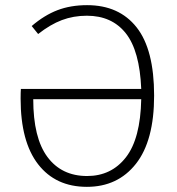

<svg xmlns="http://www.w3.org/2000/svg" viewBox="-20 -714 688 745"><path d="M578 -343Q578 -168 507.5 -78.5Q437 11 317 11Q196 11 128 -76.5Q60 -164 60 -331Q60 -355 61 -369H528Q522 -517 468 -585Q414 -653 317 -653Q265 -653 220 -636Q175 -619 128 -582L103 -613Q152 -655 203 -674.5Q254 -694 318 -694Q442 -694 510 -608Q578 -522 578 -343ZM528 -329H109Q109 -179 164 -105Q219 -31 318 -31Q412 -31 468.5 -103.5Q525 -176 528 -329Z"/></svg>

Font: FiraGO ExtraLight
Style: Regular
Weight: 200
Designer: bBox Type
Foundry: bBox Type GmbH
Version: Version 1.001